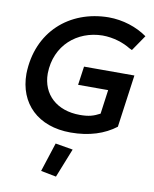

<svg xmlns="http://www.w3.org/2000/svg" viewBox="-104 -784 921 1145"><g transform="rotate(10 357.0 -211.0)"><path d="M315 284 385 108 279 90 222 266ZM35 -290C35 -110 157 10 355 10C467 10 558 -20 627 -73L671 -391H366L350 -278H532L512 -132C474 -112 446 -103 391 -103C252 -103 160 -186 160 -314C163 -485 290 -591 443 -593C510 -593 573 -571 613 -546L630 -538L695 -633C632 -678 547 -706 460 -706C223 -704 41 -545 35 -290Z"/></g></svg>

Font: Cantarell
Style: BoldOblique
Weight: 700
Italic angle: -8°
Designer: Dave Crossland
Version: Version 0.024